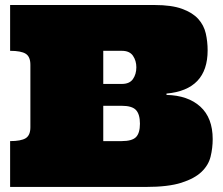

<svg xmlns="http://www.w3.org/2000/svg" viewBox="-20 -739 881 759"><path d="M800.8 -540Q800.8 -383.8 638.2 -369.1V-363.8Q723.1 -361.8 772 -317.4Q820.8 -272.9 820.8 -189Q820.8 -153.8 812.5 -119.9Q804.2 -85.9 776.6 -59.6Q749 -33.2 697 -16.6Q645 0 557.1 0H20V-181.2Q63 -181.2 81.5 -192.6Q100.1 -204.1 100.1 -235.8V-482.9Q100.1 -515.1 81.5 -526.6Q63 -538.1 20 -538.1V-719.2H590.8Q658.2 -719.2 699.7 -704.1Q741.2 -689 763.7 -664.1Q786.1 -639.2 793.5 -606.7Q800.8 -574.2 800.8 -540ZM460.9 -181.2Q502 -181.2 517.6 -197Q533.2 -212.9 533.2 -250Q533.2 -287.1 517.6 -304Q502 -320.8 460.9 -320.8H388.2V-181.2ZM388.2 -407.2H461.9Q492.2 -407.2 505.6 -426.5Q519 -445.8 519 -473.1Q519 -499 505.6 -518.6Q492.2 -538.1 461.9 -538.1H388.2Z"/></svg>

Font: Ultra
Style: Regular
Weight: 400
Designer: Astigmatic (AOETI)
Foundry: Astigmatic (AOETI)
Version: Version 1.000